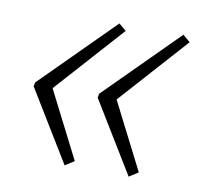

<svg xmlns="http://www.w3.org/2000/svg" viewBox="-55 -500 539 517"><g transform="rotate(10 214.5 -242.0)"><path d="M153 -41 34 -236 36 -247 232 -443 252 -426 85 -240 178 -57ZM328 -41 209 -236 211 -247 407 -443 427 -426 260 -240 353 -57Z"/></g></svg>

Font: Piazzolla Thin Thin
Style: Italic
Weight: 250
Italic angle: -11.3°
Version: Version 2.005